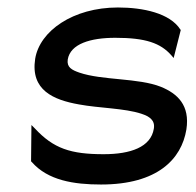

<svg xmlns="http://www.w3.org/2000/svg" viewBox="-20 -482 523 513"><path d="M74 -325C61 -241 123 -215 191 -203C244 -193 313 -193 358 -178C379 -171 395 -161 391 -138C383 -89 329 -70 257 -70C169 -70 123 -85 73 -139L64 -148L63 -51L65 -49C108 0 177 11 250 11C401 11 465 -57 478 -136C488 -201 454 -232 410 -250C350 -274 253 -267 192 -288C172 -295 158 -302 161 -323C168 -365 222 -381 288 -381C369 -381 409 -367 438 -334L444 -327L463 -402L462 -403C434 -447 362 -462 295 -462C175 -462 86 -399 74 -325Z"/></svg>

Font: Charger Pro
Style: BdObl
Weight: 700
Designer: Jasper
Foundry: Cannot Into Space Fonts
Version: Version 1.09